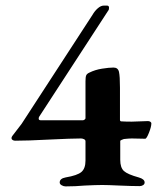

<svg xmlns="http://www.w3.org/2000/svg" viewBox="-20 -662 560 685"><path d="M193 -11Q193 -25 214 -29Q256 -36 270.5 -48.5Q285 -61 285 -89V-158Q285 -163 279.5 -165.5Q274 -168 269 -168Q236 -168 154 -164Q78 -160 34 -160Q29 -160 25 -162.5Q21 -165 21 -169Q21 -173 24 -177Q43 -201 57 -220L310 -609Q318 -623 329 -632.5Q340 -642 350 -642H362Q369 -642 369 -634Q369 -627 366 -624L120 -246Q118 -243 118 -239Q118 -233 125 -233H276Q279 -233 282 -235.5Q285 -238 285 -240V-372Q285 -387 287.5 -393Q290 -399 299 -403Q319 -413 344 -417Q369 -421 385 -421Q401 -421 404.5 -405.5Q408 -390 408 -349V-235Q408 -229 413 -229Q429 -228 450 -228Q462 -228 508 -230Q513 -230 516.5 -227.5Q520 -225 520 -222Q520 -210 511.5 -188.5Q503 -167 498 -167L450 -168Q440 -168 422 -166Q418 -165 414 -163Q410 -161 409 -160V-92Q409 -64 422 -52Q435 -40 475 -29Q496 -23 496 -11Q496 -5 490.5 -1.5Q485 2 478 2Q452 2 406 0Q364 -2 345 -2Q322 -2 282 0Q249 3 214 3Q207 3 200 -1Q193 -5 193 -11Z"/></svg>

Font: EB Garamond SemiBold
Style: Regular
Weight: 600
Designer: Georg Duffner and Octavio Pardo
Foundry: Georg Duffner
Version: Version 1.000